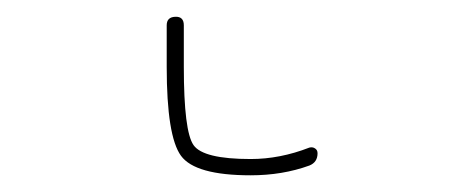

<svg xmlns="http://www.w3.org/2000/svg" viewBox="-20 40 540 230"><path d="M280.3 250Q213.9 250 196.8 226.6Q179.7 203.1 179.7 120.1V70.3Q179.7 60.5 189.9 60.1Q200.2 59.6 200.2 70.3V120.1Q200.2 197.3 211.9 213.9Q223.6 230.5 280.3 230.5Q315.4 230.5 350.6 216.8Q354.5 215.8 357.4 217.8Q360.4 219.7 360.4 223.6Q360.4 234.4 350.6 238.3Q318.4 250 280.3 250Z"/></svg>

Font: Rounded-X Mgen+ 2m thin
Style: Regular
Weight: 100
Designer: [Source Han Sans]
Ryoko NISHIZUKA  (kana & ideographs); Paul D. Hunt (Latin, Greek & Cyrillic); Wenlong ZHANG  (bopomofo
Version: Version 1.059.20150602